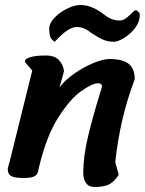

<svg xmlns="http://www.w3.org/2000/svg" viewBox="-20 -709 579 768"><path d="M199 -542Q187 -549 182 -559.5Q177 -570 177 -596Q177 -616 198 -638Q219 -660 248.5 -674.5Q278 -689 302 -689Q346 -689 392 -654Q411 -639 426 -633Q441 -627 458 -627Q470 -627 480 -633.5Q490 -640 500 -649.5Q510 -659 515 -664Q519 -668 524 -668Q528 -668 532 -663Q536 -658 537 -658Q539 -658 539 -649Q539 -621 520 -596.5Q501 -572 476 -557Q451 -542 436 -542Q413 -542 394.5 -549.5Q376 -557 350 -574Q331 -589 316.5 -595Q302 -601 286 -601Q253 -601 199 -542ZM80 -464Q80 -474 102 -480.5Q124 -487 163 -487Q199 -487 216 -468.5Q233 -450 236 -424L218 -359Q239 -388 277 -414.5Q315 -441 354 -457Q393 -473 418 -473Q471 -473 495 -453.5Q519 -434 519 -392Q460 -238 441 -60L455 -11Q443 12 421.5 25.5Q400 39 359 39Q335 39 324 23Q313 7 313 -17Q313 -84 332.5 -164.5Q352 -245 378 -329Q388 -361 388 -362Q388 -376 372 -376Q350 -376 305.5 -345Q261 -314 214 -240.5Q167 -167 138 -48Q136 -42 133 -26Q130 -10 117 -3.5Q104 3 75 3Q42 3 26.5 -4Q11 -11 11 -34Q14 -48 20 -68Q78 -301 109 -427L83 -457Q80 -460 80 -464Z"/></svg>

Font: Sriracha
Style: Regular
Weight: 400
Designer: Suppakit Chalermlarp
Version: Version 1.002g